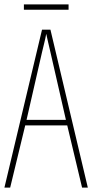

<svg xmlns="http://www.w3.org/2000/svg" viewBox="-20 -848 417 868"><path d="M351 0 284 -281H94L26 0H0L170 -714H208L377 0ZM208 -612Q202 -637 198 -655Q194 -673 189 -695Q185 -673 180.5 -655.5Q176 -638 170 -612L100 -306H278ZM290 -828V-804H88V-828Z"/></svg>

Font: Noto Sans ExtraCondensed Thin
Style: Regular
Weight: 100
Width: 2
Designer: Monotype Design Team
Foundry: Monotype Imaging Inc.
Version: Version 2.013; ttfautohint (v1.8.4.7-5d5b)